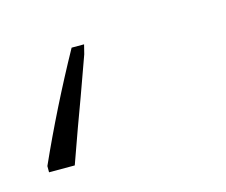

<svg xmlns="http://www.w3.org/2000/svg" viewBox="-124 50 280 238"><g transform="rotate(-15 15.5 169.0)"><path d="M-85 232Q-55 165 -18 98H-2L-5 110L-23 160Q-35 192 -52 240H-85Z"/></g></svg>

Font: Noto Serif NarrowThin
Style: Italic
Weight: 250
Width: 4
Italic angle: -12°
Designer: Monotype Design Team
Foundry: Monotype Imaging Inc.
Version: Version 1.001